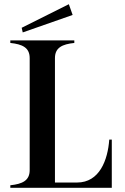

<svg xmlns="http://www.w3.org/2000/svg" viewBox="-20 -892 592 912"><path d="M499 -229C492 -132 453 -25 346 -25H241V-616C241 -666 276 -682 333 -688V-700H29V-688C86 -682 121 -666 121 -616V-84C121 -34 86 -18 29 -12V0H511V-229ZM325 -821 307 -872 83 -760 88 -738Z"/></svg>

Font: Sprat Condensed Medium
Style: Regular
Weight: 500
Width: 3
Designer: Ethan Nakache
Foundry: Collletttivo
Version: Version 2.000;Glyphs 3.2 (3217)